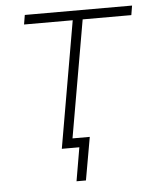

<svg xmlns="http://www.w3.org/2000/svg" viewBox="-49 -561 581 731"><g transform="rotate(-5 241.5 -196.0)"><path d="M67 -484H253L169 0H236L214 128H250L279 -36H213L291 -484H477L483 -520H73Z"/></g></svg>

Font: Fixel Display 20240404 ExLight
Style: Italic
Weight: 200
Italic angle: -10°
Designer: AlfaBravo + MacPaw
Foundry: Kyrylo Tkachov, Marchela Mozhyna, Serhii Makarenko, Maria Weinstein, Zakhar Kryvoshyya
Version: Version 1.211;Glyphs 3.2 (3225)